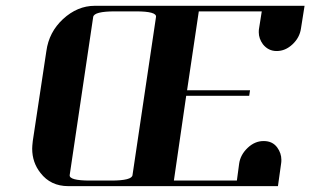

<svg xmlns="http://www.w3.org/2000/svg" viewBox="-20 -635 1059 655"><path d="M89.8 -127.9Q89.8 -136.2 91.8 -153.8L138.2 -460.9Q147 -525.4 194.8 -569.8Q244.1 -615.2 303.2 -615.2H1019L1006.8 -538.1Q1002.4 -506.8 978 -483.9Q953.6 -460.9 923.8 -460.9Q895.5 -460.9 877 -483.9Q862.8 -503.4 862.8 -524.9Q862.8 -534.2 863.8 -538.1L873 -596.2H658.2L618.2 -327.1H833L830.1 -308.1H615.2L573.2 -19H788.1L795.9 -77.1Q800.3 -107.4 825.2 -130.9Q849.6 -153.8 878.9 -153.8H879.9Q909.7 -153.8 925.8 -131.8Q939.9 -112.3 939.9 -89.8Q939.9 -82 939 -77.1L928.2 0H212.9Q152.8 0 118.2 -44.9Q89.8 -80.6 89.8 -127.9ZM217.8 -38.1Q214.8 -19 287.1 -19H358.9Q430.7 -19 432.1 -38.1L512.2 -577.1Q515.1 -596.2 443.8 -596.2H372.1Q300.8 -596.2 297.9 -577.1Z"/></svg>

Font: Hjet
Style: Italic
Weight: 400
Designer: T. Christopher White
Version: Version 1.2